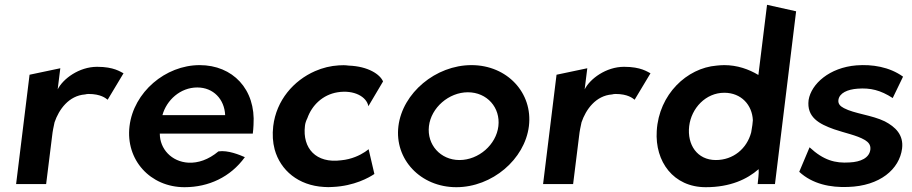

<svg xmlns="http://www.w3.org/2000/svg" viewBox="-20 -766 3795 799"><path d="M494 -461C481 -467 455 -488 384 -488C309 -488 242 -438 220 -394L231 -482L103 -455L47 0H172L197 -201C199 -220 203 -239 207 -257C225 -310 266 -368 334 -373C338 -374 343 -375 348 -375C400 -375 420 -357 428 -351Z M645 -210H1032C1033 -222 1035 -234 1035 -246C1045 -395 948 -495 811 -495C668 -495 536 -382 519 -241C502 -101 605 13 748 13C848 13 939 -29 999 -112C978 -121 929 -142 889 -136C847 -101 804 -87 764 -89C694 -93 645 -146 645 -210ZM917 -287H656C673 -349 730 -402 801 -402C868 -402 914 -353 917 -287Z M1513 -324 1574 -427C1562 -456 1513 -490 1431 -493C1417 -495 1403 -495 1390 -494C1356 -492 1323 -484 1291 -470C1202 -431 1130 -349 1117 -241C1113 -206 1115 -174 1123 -144C1147 -57 1222 6 1328 12C1340 13 1353 13 1365 12C1454 8 1516 -27 1538 -42L1514 -145C1510 -142 1504 -138 1499 -134C1478 -120 1443 -103 1400 -99C1295 -85 1238 -149 1249 -242C1250 -253 1254 -264 1259 -274C1278 -328 1323 -372 1385 -382C1454 -393 1506 -363 1513 -324Z M1765 -241C1774 -318 1848 -382 1927 -382C2007 -382 2063 -318 2054 -241C2045 -164 1972 -100 1892 -100C1813 -100 1756 -164 1765 -241ZM1638 -241C1621 -103 1730 13 1879 13C2028 13 2164 -103 2181 -241C2198 -379 2091 -495 1942 -495C1793 -495 1655 -379 1638 -241Z M2687 -461C2674 -467 2648 -488 2577 -488C2502 -488 2435 -438 2413 -394L2424 -482L2296 -455L2240 0H2365L2390 -201C2392 -220 2396 -239 2400 -257C2418 -310 2459 -368 2527 -373C2531 -374 2536 -375 2541 -375C2593 -375 2613 -357 2621 -351Z M2917 13C3019 13 3089 -20 3137 -62C3139 -47 3134 -12 3133 0H3205L3293 -719L3172 -746L3136 -454C3096 -478 3048 -495 2994 -495C2982 -495 2972 -494 2962 -493C2839 -483 2722 -374 2713 -221C2705 -94 2782 13 2917 13ZM2994 -380C3065 -380 3110 -329 3113 -266C3112 -259 3112 -252 3111 -246C3110 -235 3107 -225 3106 -215C3088 -147 3031 -100 2959 -100C2881 -100 2839 -164 2848 -241C2857 -316 2917 -380 2994 -380Z M3306 -51C3361 0 3436 15 3509 12C3642 8 3723 -62 3734 -148C3741 -205 3706 -238 3662 -261C3609 -287 3535 -293 3492 -316C3477 -324 3467 -333 3469 -350C3473 -379 3507 -394 3549 -397C3602 -401 3644 -391 3695 -358L3738 -447C3681 -488 3609 -499 3544 -494C3432 -485 3356 -417 3345 -350C3336 -278 3389 -250 3451 -228C3494 -213 3546 -203 3578 -184C3593 -175 3604 -164 3602 -144C3598 -109 3562 -92 3515 -90C3456 -86 3407 -99 3349 -153Z"/></svg>

Font: Bluebird
Style: Obl
Weight: 400
Designer: Jasper
Foundry: Cannot Into Space Fonts
Version: Version 0.98